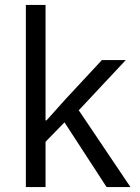

<svg xmlns="http://www.w3.org/2000/svg" viewBox="-20 -760 567 780"><path d="M85 0H165V-184L242 -263L413 0H510L300 -312L491 -516H394L248 -359L169 -271H165V-740H85Z"/></svg>

Font: IBM Plex Devanagari
Style: Regular
Weight: 400
Designer: Mike Abbink, Paul van der Laan, Pieter van Rosmalen, Erin McLaughlin
Foundry: Bold Monday
Version: Version 1.0